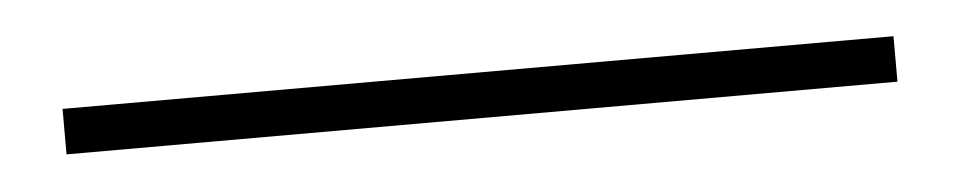

<svg xmlns="http://www.w3.org/2000/svg" viewBox="-22 -34 611 122"><g transform="rotate(-5 283.5 26.5)"><path d="M18 12H548V41H18ZM18 12H548V41H18Z"/></g></svg>

Font: Phudu Light
Style: Regular
Weight: 400
Version: Version 1.005;gftools[0.9.23]